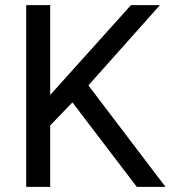

<svg xmlns="http://www.w3.org/2000/svg" viewBox="-20 -731 667 751"><path d="M263.2 -330.6 176.3 -240.2V0H82.5V-710.9H176.3V-359.4L253.4 -445.3L492.2 -710.9H605.5L325.7 -397L627.4 0H515.1Z"/></svg>

Font: Dirooz
Style: Regular
Weight: 400
Foundry: DejaVu fonts team - Redesigned by Saber Rastikerdar
Version: Version 0.2.1